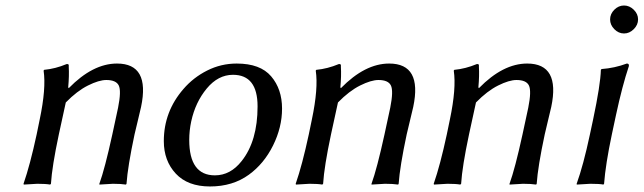

<svg xmlns="http://www.w3.org/2000/svg" viewBox="-20 -671 2350 701"><path d="M471.2 -180.2Q446.3 -63 441.9 0L439.9 2.9Q421.9 0 392.1 0Q392.1 0 342.8 2.9V0Q362.8 -55.2 390.1 -180.2L411.1 -277.8Q423.3 -338.9 413.6 -358.9Q403.8 -378.9 368.2 -378.9Q341.3 -378.9 301.3 -358.9Q261.2 -338.9 220.2 -296.9L194.8 -180.2Q169.9 -63 166 0L163.1 2.9Q147 0 116.2 0L66.9 2.9L65.9 0Q89.8 -68.8 113.8 -180.2L125 -234.9Q148.9 -348.6 139.2 -413.1L141.1 -416Q182.1 -419.9 223.1 -437Q226.1 -437 227.1 -437Q228 -437 229.5 -436Q231 -435.1 231 -433.1Q231 -431.2 231 -426.8Q232.9 -394.5 229 -352.1L231 -349.1Q318.8 -439 407.2 -439Q528.3 -439 495.1 -280.8Q491.2 -264.6 483.2 -230.5Q475.1 -196.3 471.2 -180.2Z M649.9 -346.2Q686 -388.2 736.6 -413.6Q787.1 -439 844.2 -439Q930.2 -439 970 -392.3Q1009.8 -345.7 1009.8 -274.4Q1009.8 -206.1 976.8 -139.6Q943.8 -73.2 888.7 -33.2Q829.6 9.8 746.6 9.8Q665.5 9.8 621.8 -37.1Q578.1 -84 578.1 -155.8Q578.1 -263.7 649.9 -346.2ZM830.6 -397.9Q776.4 -397.9 734.9 -347.9Q693.4 -297.9 678.2 -228Q670.9 -193.8 670.9 -160.2Q670.9 -30.8 764.6 -30.8Q821.3 -30.8 862.3 -83Q920.4 -156.2 920.4 -282.7Q920.4 -397.9 830.6 -397.9Z M1464.8 -180.2Q1439.9 -63 1435.5 0L1433.6 2.9Q1415.5 0 1385.7 0Q1385.7 0 1336.4 2.9V0Q1356.4 -55.2 1383.8 -180.2L1404.8 -277.8Q1417 -338.9 1407.2 -358.9Q1397.5 -378.9 1361.8 -378.9Q1335 -378.9 1294.9 -358.9Q1254.9 -338.9 1213.9 -296.9L1188.5 -180.2Q1163.6 -63 1159.7 0L1156.7 2.9Q1140.6 0 1109.9 0L1060.5 2.9L1059.6 0Q1083.5 -68.8 1107.4 -180.2L1118.7 -234.9Q1142.6 -348.6 1132.8 -413.1L1134.8 -416Q1175.8 -419.9 1216.8 -437Q1219.7 -437 1220.7 -437Q1221.7 -437 1223.1 -436Q1224.6 -435.1 1224.6 -433.1Q1224.6 -431.2 1224.6 -426.8Q1226.6 -394.5 1222.7 -352.1L1224.6 -349.1Q1312.5 -439 1400.9 -439Q1522 -439 1488.8 -280.8Q1484.9 -264.6 1476.8 -230.5Q1468.8 -196.3 1464.8 -180.2Z M1968.8 -180.2Q1943.8 -63 1939.5 0L1937.5 2.9Q1919.4 0 1889.6 0Q1889.6 0 1840.3 2.9V0Q1860.4 -55.2 1887.7 -180.2L1908.7 -277.8Q1920.9 -338.9 1911.1 -358.9Q1901.4 -378.9 1865.7 -378.9Q1838.9 -378.9 1798.8 -358.9Q1758.8 -338.9 1717.8 -296.9L1692.4 -180.2Q1667.5 -63 1663.6 0L1660.6 2.9Q1644.5 0 1613.8 0L1564.5 2.9L1563.5 0Q1587.4 -68.8 1611.3 -180.2L1622.6 -234.9Q1646.5 -348.6 1636.7 -413.1L1638.7 -416Q1679.7 -419.9 1720.7 -437Q1723.6 -437 1724.6 -437Q1725.6 -437 1727.1 -436Q1728.5 -435.1 1728.5 -433.1Q1728.5 -431.2 1728.5 -426.8Q1730.5 -394.5 1726.6 -352.1L1728.5 -349.1Q1816.4 -439 1904.8 -439Q2025.9 -439 1992.7 -280.8Q1988.8 -264.6 1980.7 -230.5Q1972.7 -196.3 1968.8 -180.2Z M2145.5 -234.9Q2172.4 -362.3 2173.8 -416L2176.3 -418.9Q2224.1 -422.4 2268.6 -439Q2277.8 -439 2275.9 -429.2Q2252 -357.9 2229 -251L2213.9 -180.2Q2190.9 -71.3 2185.5 0L2183.1 2.9Q2169.4 0 2135.3 0Q2135.3 0 2085.9 2.9L2085.4 0Q2109.9 -67.9 2133.8 -180.2ZM2222.9 -564.5Q2207.5 -580.1 2207.5 -600.1Q2207.5 -620.1 2222.9 -635.5Q2238.3 -650.9 2258.3 -650.9Q2278.3 -650.9 2293.9 -635.5Q2309.6 -620.1 2309.6 -600.1Q2309.6 -580.1 2293.9 -564.5Q2278.3 -548.8 2258.3 -548.8Q2238.3 -548.8 2222.9 -564.5Z"/></svg>

Font: Linux Biolinum
Style: Italic
Weight: 400
Italic angle: -12°
Designer: Philipp H. Poll
Foundry: Philipp H. Poll
Version: Version 1.1.3 ; ttfautohint (v0.9)